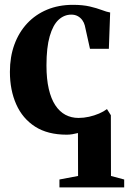

<svg xmlns="http://www.w3.org/2000/svg" viewBox="-20 -560 546 814"><path d="M232 234.5V201L311 186L310.5 4Q299 7 287 9Q275 11 263 11Q182 11 128.8 -23.2Q75.5 -57.5 48.8 -117.8Q22 -178 22 -255.5Q22 -319 41 -371Q60 -423 95.2 -460.8Q130.5 -498.5 179.5 -519Q228.5 -539.5 289 -539.5Q331 -539.5 360.8 -532.5Q390.5 -525.5 411.5 -517.5Q432.5 -509.5 447 -507L441.5 -353H361.5L339.5 -452Q336.5 -464 329 -474.5Q321.5 -485 309.8 -491.5Q298 -498 282.5 -498Q252 -498 228.2 -476Q204.5 -454 190.8 -406.5Q177 -359 177 -282.5Q177 -225 186.8 -183Q196.5 -141 214.5 -113.8Q232.5 -86.5 257.5 -73.2Q282.5 -60 313 -60Q335 -60 357.5 -65Q380 -70 399.8 -78.5Q419.5 -87 433.5 -97.5L450 -71.5L450.5 186L506.5 201V234.5Z"/></svg>

Font: Merriweather 96pt
Style: Bold
Weight: 700
Version: Version 2.100